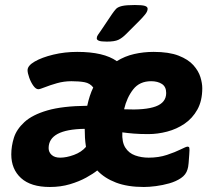

<svg xmlns="http://www.w3.org/2000/svg" viewBox="-20 -738 869 766"><path d="M406 -572Q383 -572 374.5 -575.5Q366 -579 366 -585Q366 -592 370.5 -598.5Q375 -605 382 -615L427 -682Q436 -695 443 -702.5Q450 -710 466.5 -714Q483 -718 518 -718Q547 -718 558 -714.5Q569 -711 569 -703Q569 -693 559.5 -681Q550 -669 536 -655L483 -602Q467 -586 452 -579Q437 -572 406 -572ZM179 8Q103 8 64 -27.5Q25 -63 25 -122Q25 -155 35.5 -188.5Q46 -222 77.5 -251Q109 -280 169 -297.5Q229 -315 328 -316Q337 -358 352 -389Q339 -406 317.5 -410Q296 -414 265 -414Q235 -414 207 -406Q179 -398 159 -390Q139 -382 133 -382Q123 -382 113 -396Q103 -410 96.5 -428.5Q90 -447 90 -458Q90 -476 118.5 -492.5Q147 -509 192.5 -520Q238 -531 288 -531Q394 -531 446 -494Q478 -514 515.5 -522.5Q553 -531 593 -531Q654 -531 692.5 -516Q731 -501 751.5 -478Q772 -455 779.5 -430.5Q787 -406 787 -386Q787 -336 767.5 -301Q748 -266 716.5 -244.5Q685 -223 647 -213Q609 -203 572 -203Q539 -203 514 -205Q489 -207 468 -210Q466 -171 480 -149Q494 -127 519 -118Q544 -109 573 -109Q613 -109 646 -120Q679 -131 701 -142Q723 -153 728 -153Q731 -153 733.5 -151.5Q736 -150 736 -139Q736 -137 735 -121Q734 -105 732.5 -87.5Q731 -70 728 -62Q722 -41 702 -27.5Q682 -14 655.5 -6.5Q629 1 602 4.5Q575 8 554 8Q489 8 443 -9.5Q397 -27 368 -58Q352 -45 324 -29.5Q296 -14 259 -3Q222 8 179 8ZM475 -302Q560 -298 601.5 -313.5Q643 -329 643 -367Q643 -392 626 -403Q609 -414 583 -414Q537 -414 511.5 -381.5Q486 -349 475 -302ZM220 -109Q245 -109 275 -120Q305 -131 323 -152Q320 -172 319 -188.5Q318 -205 318 -224Q174 -222 174 -147Q174 -131 186 -120Q198 -109 220 -109Z"/></svg>

Font: Asap
Style: Bold Italic
Weight: 700
Italic angle: -6°
Designer: Pablo Cosgaya
Foundry: Omnibus-Type
Version: Version 3.001; ttfautohint (v1.8.3)